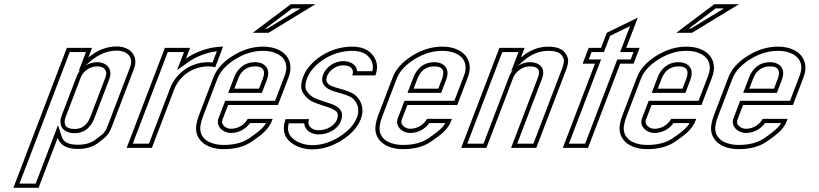

<svg xmlns="http://www.w3.org/2000/svg" viewBox="-20 -704 3898 914"><path d="M400.6 -430 418.2 -476H298.2L43.7 190H163.7L254.6 -48C266.1 -12.7 298.1 5 350.6 5C389.8 5 421.7 -4.3 446.3 -23C488 -54.6 497.9 -63.2 513.1 -103L617.9 -377C640.4 -436 602.1 -483 534.6 -483C478.5 -483 430.7 -455.9 400.6 -430ZM443.3 -388C478.5 -388 493.5 -365.5 481.8 -335L410.7 -149C400 -121 381 -90 334.4 -90C290.7 -90 279.5 -113.1 293.2 -149L364.3 -335C374.1 -360.8 403.2 -388 443.3 -388ZM413.6 -414.8C441.3 -438.6 485 -463 534.6 -463C547.9 -463 559.4 -460.9 568.9 -457.3C599.4 -445.9 612.9 -420.2 599.2 -384.1L494.5 -110.1C480.3 -73 476.3 -70.9 434.2 -38.9C413.8 -23.5 386.7 -15 350.6 -15C302.2 -15 281.6 -29.7 273.6 -54.2L256.1 -108L149.9 170H72.7L312 -456H389.1L353.7 -363.3ZM443.3 -408C393.7 -408 358.1 -374.8 345.6 -342.1L274.5 -156.1C270.4 -145.3 267.8 -134.8 267.7 -124.2C267.3 -88.9 296.8 -70 334.4 -70C392.6 -70 417.8 -111.5 429.4 -141.9L500.5 -327.9C503.8 -336.5 505.6 -345.1 505.7 -353.8C506 -387.5 477.7 -408 443.3 -408Z M1004.6 -384 1042.1 -482C975.3 -482 907.5 -455.4 865.3 -425L884.8 -476H764.8L582.9 0H702.9L809.5 -279C830 -332.7 888.2 -388 972.4 -388C983.9 -388 995.3 -386.3 1004.6 -384ZM991.9 -406.7C985.6 -407.5 979.1 -408 972.4 -408C878.8 -408 814 -346.7 790.8 -286.1L689.1 -20H612L778.6 -456H855.8L822.8 -369.8L877 -408.8C909.5 -432.1 961.7 -454.1 1012.4 -460.2Z M1078.8 -91C1054.3 -91 1030.5 -111.7 1038.6 -133L1065.7 -204H1303.2L1353.7 -336C1386 -420.6 1328.9 -482 1232 -482C1182.8 -482 1135 -467.5 1088.5 -438.5C1042 -409.5 1011.2 -375.3 996.2 -336L927 -155C921.6 -141 917.7 -126.8 915.1 -112.5C902.3 -41 959.7 6 1044.2 6C1097.5 6 1141 -5.2 1174.5 -27.5C1208.1 -49.8 1231.6 -68.3 1245.1 -83C1258.6 -97.7 1268.2 -112.3 1273.8 -127L1278 -138H1159.2C1145.9 -114.3 1118.6 -91 1078.8 -91ZM1194.8 -388C1237.3 -388 1243.9 -362.8 1231 -329L1213 -282H1095.5L1113.5 -329C1126.2 -362.2 1150.2 -388 1194.8 -388ZM1183.4 -548H1258.4L1481.7 -684H1364.2ZM1078.8 -71C1121.5 -71 1152.7 -93.7 1170.2 -118H1247C1242.3 -110.5 1237.2 -104 1230.4 -96.6C1218.9 -84.1 1196.3 -66 1163.4 -44.1C1134.1 -24.6 1094.8 -14 1044.2 -14C1032.9 -14 1022.2 -14.9 1012.3 -16.7C955 -26.8 926.2 -60.9 934.8 -109C937.1 -122.1 940.8 -135 945.7 -147.9L1014.8 -328.9C1027.9 -363.1 1055.1 -394.1 1099 -421.5C1142.8 -448.8 1186.8 -462 1232 -462C1254 -462 1273.3 -458.5 1289.1 -452.5C1335.2 -434.9 1355.6 -397.1 1335 -343.1L1289.5 -224H1052L1019.9 -140.1C1018 -135 1017 -129.7 1017 -124.4C1016.9 -90.8 1050.6 -71 1078.8 -71ZM1194.8 -408C1140.6 -408 1109.4 -374.3 1094.8 -336.1L1066.5 -262H1226.8L1249.7 -321.9C1254 -333.3 1256.9 -344.6 1256.9 -356C1257 -387.9 1231.2 -408 1194.8 -408ZM1243.3 -568 1370.8 -664H1410.4L1252.8 -568Z M1497.2 -84C1462.4 -84 1439.6 -106.5 1451.2 -137H1340C1329.5 -109.7 1328.3 -85.2 1336.3 -63.5C1351 -23.5 1403.9 7 1466.2 7C1514.5 7 1561.5 -7.5 1607.2 -36.5C1652.9 -65.5 1683.1 -99.3 1697.9 -138C1710.9 -172.1 1706.6 -205.7 1689 -231C1670.8 -257.3 1652.7 -264.3 1614.7 -277L1579.8 -287C1549.2 -295.8 1524.1 -308 1537.1 -342C1546.3 -366.1 1576.9 -393 1614.1 -393C1648.4 -393 1668.3 -374.7 1657 -345H1767C1780.5 -380.3 1776.7 -412 1755.8 -440C1734.8 -468 1701.4 -482 1655.6 -482C1546.3 -482 1450.9 -410.8 1424.2 -341C1410.9 -306.3 1410.4 -279.8 1422.6 -261.5C1446.7 -225.1 1468.4 -217.7 1516.1 -202L1537.1 -195C1558.8 -188.3 1573.6 -180.8 1581.7 -172.5C1589.7 -164.2 1590.5 -151.3 1583.8 -134C1573.9 -108 1537.7 -84 1497.2 -84ZM1497.2 -64C1544.6 -64 1588.7 -90.7 1602.5 -126.9C1610.1 -146.8 1612 -169.9 1596 -186.4C1583.9 -199 1565.8 -207.1 1543.2 -214L1522.3 -221C1474 -236.9 1460.1 -241.1 1439.2 -272.6C1432.5 -282.6 1430.5 -301.4 1442.9 -333.9C1466 -394.5 1554.3 -462 1655.6 -462C1697.4 -462 1723.5 -449.7 1739.8 -428C1754.4 -408.4 1758.1 -388.4 1752.4 -365H1680C1677.1 -399.1 1644.2 -413 1614.1 -413C1567.4 -413 1530.5 -380.8 1518.4 -349.1C1498.6 -297.2 1545 -276.2 1574.3 -267.8L1608.8 -257.9C1648 -244.8 1657.6 -241.1 1672.6 -219.6C1686.2 -200.1 1690.1 -173.7 1679.2 -145.1C1666.3 -111.5 1639.7 -80.8 1596.5 -53.4C1553.5 -26.1 1510.4 -13 1466.2 -13C1409.3 -13 1365.6 -41.6 1355 -70.4C1350.1 -83.8 1349.7 -98.9 1354.5 -117H1428.3C1431.3 -81.7 1464.3 -64 1497.2 -64Z M1932.2 -91C1907.8 -91 1883.9 -111.7 1892 -133L1919.2 -204H2156.7L2207.1 -336C2239.4 -420.6 2182.4 -482 2085.4 -482C2036.2 -482 1988.4 -467.5 1941.9 -438.5C1895.4 -409.5 1864.6 -375.3 1849.6 -336L1780.4 -155C1775.1 -141 1771.1 -126.8 1768.6 -112.5C1755.8 -41 1813.2 6 1897.7 6C1951 6 1994.4 -5.2 2028 -27.5C2061.5 -49.8 2085 -68.3 2098.6 -83C2112.1 -97.7 2121.6 -112.3 2127.2 -127L2131.4 -138H2012.7C1999.4 -114.3 1972.1 -91 1932.2 -91ZM2048.2 -388C2090.8 -388 2097.4 -362.8 2084.4 -329L2066.5 -282H1949L1966.9 -329C1979.6 -362.2 2003.7 -388 2048.2 -388ZM1932.2 -71C1975 -71 2006.1 -93.7 2023.7 -118H2100.4C2095.7 -110.5 2090.7 -104 2083.9 -96.6C2072.4 -84.1 2049.7 -66 2016.9 -44.1C1987.5 -24.6 1948.3 -14 1897.7 -14C1886.3 -14 1875.7 -14.9 1865.8 -16.7C1808.5 -26.8 1779.7 -60.9 1788.3 -109C1790.6 -122.1 1794.2 -135 1799.1 -147.9L1868.3 -328.9C1881.4 -363.1 1908.5 -394.1 1952.5 -421.5C1996.3 -448.8 2040.3 -462 2085.4 -462C2107.5 -462 2126.8 -458.5 2142.6 -452.5C2188.7 -434.9 2209.1 -397.1 2188.4 -343.1L2142.9 -224H1905.4L1873.4 -140.1C1871.4 -135 1870.4 -129.7 1870.4 -124.4C1870.4 -90.8 1904 -71 1932.2 -71ZM2048.2 -408C1994 -408 1962.8 -374.3 1948.3 -336.1L1919.9 -262H2080.2L2103.1 -321.9C2107.5 -333.3 2110.3 -344.6 2110.4 -356C2110.4 -387.9 2084.7 -408 2048.2 -408Z M2680.9 -433C2669.2 -465.7 2639.2 -482 2590.9 -482C2543.4 -482 2499.7 -464.7 2459.7 -430L2477.3 -476H2357.3L2175.4 0H2295.4L2423.4 -335C2432.8 -359.5 2464.2 -388 2502.4 -388C2541.6 -388 2554.4 -370.3 2540.9 -335L2412.9 0H2532.9L2674.3 -370C2681.1 -387.8 2689.6 -413.8 2680.9 -433ZM2425.2 -373.5C2416.1 -363.9 2409 -353.3 2404.8 -342.1L2281.6 -20H2204.5L2371.1 -456H2448.3L2412.5 -362.5ZM2441.7 -387.8 2472.9 -414.9C2509.8 -446.9 2548.5 -462 2590.9 -462C2635 -462 2654.1 -448.6 2662.1 -426.3L2662.3 -425.5L2662.7 -424.8C2666.8 -415.6 2662.5 -395.2 2655.6 -377.1L2519.1 -20H2442L2559.6 -327.9C2563.6 -338.3 2566 -348.2 2566.1 -358.2C2566.4 -393.5 2535.1 -408 2502.4 -408C2479.2 -408 2458.1 -399.4 2441.7 -387.8Z M2659.2 0H2779.2L2932.4 -401H2996.2L3024.8 -476H2961.1L3016.1 -620L2868.6 -548L2841.1 -476H2782.3L2753.7 -401H2812.4ZM2688.2 -20 2841.5 -421H2782.7L2796.1 -456H2854.8L2884.5 -533.5L2979.3 -579.8L2932 -456H2995.8L2982.4 -421H2918.7L2765.4 -20Z M3094.8 -91C3070.3 -91 3046.5 -111.7 3054.6 -133L3081.7 -204H3319.2L3369.7 -336C3402 -420.6 3344.9 -482 3248 -482C3198.8 -482 3151 -467.5 3104.5 -438.5C3058 -409.5 3027.2 -375.3 3012.2 -336L2943 -155C2937.6 -141 2933.7 -126.8 2931.1 -112.5C2918.3 -41 2975.7 6 3060.2 6C3113.5 6 3157 -5.2 3190.5 -27.5C3224.1 -49.8 3247.6 -68.3 3261.1 -83C3274.6 -97.7 3284.2 -112.3 3289.8 -127L3294 -138H3175.2C3161.9 -114.3 3134.6 -91 3094.8 -91ZM3210.8 -388C3253.3 -388 3259.9 -362.8 3247 -329L3229 -282H3111.5L3129.5 -329C3142.2 -362.2 3166.2 -388 3210.8 -388ZM3199.4 -548H3274.4L3497.7 -684H3380.2ZM3094.8 -71C3137.5 -71 3168.7 -93.7 3186.2 -118H3263C3258.3 -110.5 3253.2 -104 3246.4 -96.6C3234.9 -84.1 3212.3 -66 3179.4 -44.1C3150.1 -24.6 3110.8 -14 3060.2 -14C3048.9 -14 3038.2 -14.9 3028.3 -16.7C2971 -26.8 2942.2 -60.9 2950.8 -109C2953.1 -122.1 2956.8 -135 2961.7 -147.9L3030.8 -328.9C3043.9 -363.1 3071.1 -394.1 3115 -421.5C3158.8 -448.8 3202.8 -462 3248 -462C3270 -462 3289.3 -458.5 3305.1 -452.5C3351.2 -434.9 3371.6 -397.1 3351 -343.1L3305.5 -224H3068L3035.9 -140.1C3034 -135 3033 -129.7 3033 -124.4C3032.9 -90.8 3066.6 -71 3094.8 -71ZM3210.8 -408C3156.6 -408 3125.4 -374.3 3110.8 -336.1L3082.5 -262H3242.8L3265.7 -321.9C3270 -333.3 3272.9 -344.6 3272.9 -356C3273 -387.9 3247.2 -408 3210.8 -408ZM3259.3 -568 3386.8 -664H3426.4L3268.8 -568Z M3530.2 -91C3505.8 -91 3481.9 -111.7 3490 -133L3517.2 -204H3754.7L3805.1 -336C3837.4 -420.6 3780.4 -482 3683.4 -482C3634.2 -482 3586.4 -467.5 3539.9 -438.5C3493.4 -409.5 3462.6 -375.3 3447.6 -336L3378.4 -155C3373.1 -141 3369.1 -126.8 3366.6 -112.5C3353.8 -41 3411.2 6 3495.7 6C3549 6 3592.4 -5.2 3626 -27.5C3659.5 -49.8 3683 -68.3 3696.6 -83C3710.1 -97.7 3719.6 -112.3 3725.2 -127L3729.4 -138H3610.7C3597.4 -114.3 3570.1 -91 3530.2 -91ZM3646.2 -388C3688.8 -388 3695.4 -362.8 3682.4 -329L3664.5 -282H3547L3564.9 -329C3577.6 -362.2 3601.7 -388 3646.2 -388ZM3530.2 -71C3573 -71 3604.1 -93.7 3621.7 -118H3698.4C3693.7 -110.5 3688.7 -104 3681.9 -96.6C3670.4 -84.1 3647.7 -66 3614.9 -44.1C3585.5 -24.6 3546.3 -14 3495.7 -14C3484.3 -14 3473.7 -14.9 3463.8 -16.7C3406.5 -26.8 3377.7 -60.9 3386.3 -109C3388.6 -122.1 3392.2 -135 3397.1 -147.9L3466.3 -328.9C3479.4 -363.1 3506.5 -394.1 3550.5 -421.5C3594.3 -448.8 3638.3 -462 3683.4 -462C3705.5 -462 3724.8 -458.5 3740.6 -452.5C3786.7 -434.9 3807.1 -397.1 3786.4 -343.1L3740.9 -224H3503.4L3471.4 -140.1C3469.4 -135 3468.4 -129.7 3468.4 -124.4C3468.4 -90.8 3502 -71 3530.2 -71ZM3646.2 -408C3592 -408 3560.8 -374.3 3546.3 -336.1L3517.9 -262H3678.2L3701.1 -321.9C3705.5 -333.3 3708.3 -344.6 3708.4 -356C3708.4 -387.9 3682.7 -408 3646.2 -408Z"/></svg>

Font: Din Kursivschrift
Style: BreitGhost
Weight: 400
Version: Version 1.089